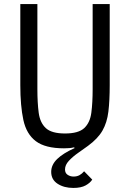

<svg xmlns="http://www.w3.org/2000/svg" viewBox="-20 -718 640 945"><path d="M164 -698V-279Q164 -212 170.5 -163Q177 -114 205.5 -87.5Q234 -61 300 -61Q366 -61 394.5 -87.5Q423 -114 429.5 -163Q436 -212 436 -279V-698H520V-299Q520 -223 513.5 -169Q507 -115 484.5 -75.5Q462 -36 413 0Q391 16 364.5 34.5Q338 53 319 73.5Q300 94 300 116Q300 134 313 142.5Q326 151 342 151Q359 151 371.5 144Q384 137 394 125L434 166Q424 182 401.5 194.5Q379 207 341 207Q295 207 263.5 186.5Q232 166 232 128Q232 93 261.5 64.5Q291 36 347 11L345 7Q333 10 321 11Q309 12 295 12Q203 12 156.5 -23Q110 -58 95 -127.5Q80 -197 80 -299V-698Z"/></svg>

Font: Lilex
Style: Regular
Weight: 400
Monospace: yes
Designer: Mike Abbink, Paul van der Laan, Pieter van Rosmalen, Mikhael Khrustik
Foundry: Mikhael Khrustik
Version: Version 2.510